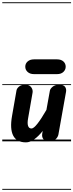

<svg xmlns="http://www.w3.org/2000/svg" viewBox="-25 -1250 648 1698"><path d="M204.5 9Q123 9 92 -50.2Q61 -109.5 81.5 -225L121 -451Q124 -467.5 143 -484Q162 -500.5 200.5 -500.5Q235 -500.5 251.2 -478.2Q267.5 -456 263 -430.5L223.5 -203.5Q215.5 -160 223.2 -136.8Q231 -113.5 253.5 -113.5Q272.5 -113.5 306 -155.8Q339.5 -198 385.5 -278L416 -447.5Q418.5 -464 439.5 -482.2Q460.5 -500.5 500.5 -500.5Q537.5 -500.5 550.5 -482Q563.5 -463.5 559 -438L491.5 -60Q490.5 -52 482.8 -37.5Q475 -23 457.8 -11.5Q440.5 0 410 0Q376 0 359.8 -18.2Q343.5 -36.5 348.5 -68.5L353 -92Q314.5 -44 277.2 -17.5Q240 9 204.5 9ZM204.5 9Q123 9 92 -50.2Q61 -109.5 81.5 -225L121 -451Q124 -467.5 143 -484Q162 -500.5 200.5 -500.5Q235 -500.5 251.2 -478.2Q267.5 -456 263 -430.5L223.5 -203.5Q215.5 -160 223.2 -136.8Q231 -113.5 253.5 -113.5Q272.5 -113.5 306 -155.8Q339.5 -198 385.5 -278L416 -447.5Q418.5 -464 439.5 -482.2Q460.5 -500.5 500.5 -500.5Q537.5 -500.5 550.5 -482Q563.5 -463.5 559 -438L491.5 -60Q490.5 -52 482.8 -37.5Q475 -23 457.8 -11.5Q440.5 0 410 0Q376 0 359.8 -18.2Q343.5 -36.5 348.5 -68.5L353 -92Q314.5 -44 277.2 -17.5Q240 9 204.5 9ZM275.5 -594.5Q240.5 -594.5 219.5 -613.5Q198.5 -632.5 198.5 -660Q198.5 -688 219.5 -706.5Q240.5 -725 275.5 -725H480Q515.5 -725 535.8 -706.5Q556 -688 556 -660Q556 -633.5 535.8 -614Q515.5 -594.5 480 -594.5ZM-5 420.5H603.5V428.5H-5ZM-5 -16H603.5V0H-5ZM-5 -505.5H603.5V-497.5H-5ZM-5 -1230H603.5V-1222H-5Z"/></svg>

Font: Edu VIC WA NT Pre Guide
Style: Regular
Weight: 400
Designer: Tina and Corey Anderson, Eben Sorkin, Mirko Velimirovic
Foundry: Google for Education
Version: Version 1.000